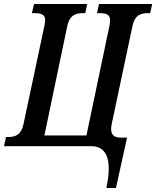

<svg xmlns="http://www.w3.org/2000/svg" viewBox="-38 -734 784 964"><path d="M496 210H544L600 -43H570C527 -43 513 -64 523 -112L627 -603C639 -660 671 -668 706 -668H716L726 -714H459L449 -668H460C492 -668 515 -663 515 -632C515 -626 513 -611 511 -602L396 -54H185L299 -600C311 -660 344 -668 379 -668H390L400 -714H133L122 -668H133C166 -668 189 -663 189 -632C189 -626 186 -612 184 -600L80 -111C68 -54 36 -46 2 -46H-8L-18 0H420C476 0 508 35 508 114C508 141 504 171 496 210Z"/></svg>

Font: Noto Serif Condensed Semi
Style: Italic
Weight: 600
Width: 3
Italic angle: -12°
Designer: Monotype Design Team
Foundry: Monotype Imaging Inc.
Version: Version 1.901